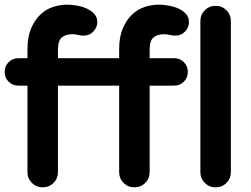

<svg xmlns="http://www.w3.org/2000/svg" viewBox="-21 -780 1079 825"><path d="M-1 -471Q-1 -496 16 -513Q33 -530 58 -530H97V-568Q97 -621 112.5 -657.5Q128 -694 152 -717Q176 -740 206.5 -750Q237 -760 267 -760Q284 -760 306.5 -756.5Q329 -753 349 -744.5Q369 -736 383 -721.5Q397 -707 397 -685Q397 -663 380.5 -645Q364 -627 340 -627Q326 -627 314 -630Q302 -633 290 -633Q262 -633 245 -619.5Q228 -606 228 -565V-530H491V-568Q491 -621 506.5 -657.5Q522 -694 546 -717Q570 -740 600.5 -750Q631 -760 661 -760Q678 -760 700.5 -756.5Q723 -753 743 -744.5Q763 -736 777 -721.5Q791 -707 791 -685Q791 -663 774.5 -645Q758 -627 734 -627Q720 -627 708 -630Q696 -633 684 -633Q656 -633 639 -619.5Q622 -606 622 -565V-530H727Q752 -530 769 -513Q786 -496 786 -471Q786 -446 769 -429Q752 -412 727 -412H622V-40Q622 -13 603 6Q584 25 556 25Q529 25 510 6Q491 -13 491 -40V-412H228V-40Q228 -13 209 6Q190 25 162 25Q135 25 116 6Q97 -13 97 -40V-412H58Q33 -412 16 -429Q-1 -446 -1 -471ZM905 -755Q933 -755 952 -736Q971 -717 971 -689V-40Q971 -13 952 6Q933 25 905 25Q878 25 859 6Q840 -13 840 -40V-689Q840 -717 859 -736Q878 -755 905 -755Z"/></svg>

Font: Varela Round Precious
Style: Bold
Weight: 700
Version: Version 1.000